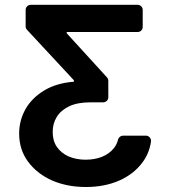

<svg xmlns="http://www.w3.org/2000/svg" viewBox="-20 -565 687 777"><path d="M188.6 164.4Q128.2 136.7 92.7 88.1Q57.5 39.8 57.5 -24.5Q57.5 -77.1 82.7 -122.5Q108.3 -168 157.7 -198.2Q207.4 -228.7 279.1 -234.4V-240.1L89.5 -444.2Q83.8 -449.9 83.8 -458.5V-524.9Q83.8 -533.4 89.8 -539.4Q95.9 -545.5 104.4 -545.5H536.6Q545.5 -545.5 551.5 -539.4Q557.5 -533.4 557.5 -524.9V-456Q557.5 -447.4 551.5 -441.4Q545.5 -435.4 536.6 -435.4H250V-430.4L413 -251.8Q418.3 -245.4 418.3 -237.6V-171.5Q418.3 -163 412.3 -157Q406.2 -150.9 397.4 -150.9H346.2Q294 -150.9 259.9 -134.9Q226.2 -118.6 209.5 -91.6Q193.2 -64.6 193.2 -31.2Q193.2 5 210.2 29.5Q227.3 54.3 257.8 68.2Q289.1 81.3 326.3 81.3Q361.9 81.3 391.7 70Q421.5 57.9 439.3 36.6Q453.1 19.9 457.7 0Q459.5 -7.1 465.2 -11.5Q470.9 -16 478 -16H570.7Q579.9 -16 586.1 -8.7Q592.3 -1.4 590.9 8.2Q584.2 56.1 555.4 93.8Q520.2 140.6 461.3 166.2Q402.3 191.8 327.4 191.8Q250.4 191.8 188.6 164.4Z"/></svg>

Font: DeltaSans SemiBold
Style: Regular
Weight: 600
Designer: Rasmus Andersson
Foundry: rsms
Version: Version 3.012